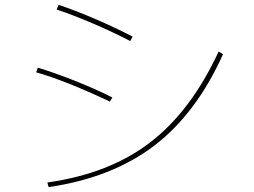

<svg xmlns="http://www.w3.org/2000/svg" viewBox="-20 -783 1040 786"><path d="M513 -615Q442 -652 359 -687.5Q276 -723 212 -744L220 -763Q284 -742 367 -706.5Q450 -671 523 -633ZM174 -36Q429 -72 596 -201Q763 -330 875 -572L893 -561Q783 -317 610.5 -186Q438 -55 179 -17ZM430 -367Q248 -453 128 -487L135 -506Q201 -486 283.5 -453.5Q366 -421 440 -384Z"/></svg>

Font: IBM Plex Sans JP Thin
Style: Regular
Weight: 100
Designer: Mike Abbink; Paul van der Laan; Pieter van Rosmalen; Wujin Sim; Yejin Wi; Jinhee Kim; Boomi Park; Yona Kim; Kichan Ma
Foundry: Sandoll Inc.
Version: Version 1.001